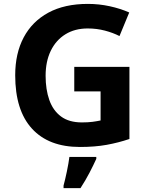

<svg xmlns="http://www.w3.org/2000/svg" viewBox="-20 -744 764 985"><path d="M361 -401H644V-31Q588 -12 527.5 -1Q467 10 390 10Q230 10 144 -84Q58 -178 58 -358Q58 -470 101.5 -552Q145 -634 228 -679Q311 -724 431 -724Q488 -724 543 -712Q598 -700 643 -680L593 -559Q560 -576 518 -587Q476 -598 430 -598Q364 -598 315.5 -568Q267 -538 240.5 -483.5Q214 -429 214 -355Q214 -285 233 -231Q252 -177 293 -146.5Q334 -116 400 -116Q432 -116 454.5 -119Q477 -122 496 -126V-275H361ZM474 71Q459 104 439 142.5Q419 181 393 221H306V208Q314 179 323 136Q332 93 336 61H474Z"/></svg>

Font: Noto Sans Ethiopic
Style: Bold
Weight: 700
Designer: Monotype Design Team
Foundry: Monotype Imaging Inc.
Version: Version 2.102; ttfautohint (v1.8.4.7-5d5b)